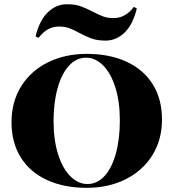

<svg xmlns="http://www.w3.org/2000/svg" viewBox="-20 -878 825 912"><path d="M35.2 0ZM421.4 -822.3Q450.2 -807.1 470.9 -799.6Q491.7 -792 519 -792Q575.7 -792 615.7 -845.2L629.9 -837.9Q610.8 -760.3 571.3 -722.7Q531.7 -685.1 481.9 -685.1Q443.8 -685.1 417.2 -694.3Q390.6 -703.6 357.4 -721.2Q329.6 -736.8 308.3 -744.4Q287.1 -752 259.8 -752Q204.1 -752 163.1 -698.2L148.9 -705.1Q168 -782.7 207.8 -820.3Q247.6 -857.9 297.9 -857.9Q335 -857.9 361.3 -848.9Q387.7 -839.8 421.4 -822.3ZM749.5 -310.1Q749.5 -214.4 703.9 -140.9Q658.2 -67.4 576.9 -26.6Q495.6 14.2 391.6 14.2Q284.7 14.2 203.9 -22.7Q123 -59.6 78.9 -129.9Q34.7 -200.2 34.7 -297.9Q34.7 -393.6 80.1 -467.3Q125.5 -541 207 -581.5Q288.6 -622.1 392.6 -622.1Q499.5 -622.1 580.3 -585.2Q661.1 -548.3 705.3 -478Q749.5 -407.7 749.5 -310.1ZM234.4 -301.8Q234.4 -212.9 255.9 -145.3Q277.3 -77.6 314.2 -40.8Q351.1 -3.9 395.5 -3.9Q441.9 -3.9 476.8 -42.2Q511.7 -80.6 530.5 -149.2Q549.3 -217.8 549.3 -306.2Q549.3 -395 527.8 -462.9Q506.3 -530.8 469.7 -567.4Q433.1 -604 388.7 -604Q342.3 -604 307.4 -565.7Q272.5 -527.3 253.4 -458.7Q234.4 -390.1 234.4 -301.8Z"/></svg>

Font: TypoPRO Playfair Display SC
Style: Regular
Weight: 900
Designer: Claus Eggers Sørensen
Foundry: Claus Eggers Sørensen
Version: Version 1.004;PS 001.004;hotconv 1.0.70;makeotf.lib2.5.58329